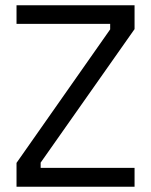

<svg xmlns="http://www.w3.org/2000/svg" viewBox="-20 -711 576 732"><path d="M43 1V-90L400 -599V-620H43V-691H493V-600L135 -91V-71H493V1Z"/></svg>

Font: Cairo
Style: Regular
Weight: 400
Designer: Mohamed Gaber, Accademia di Belle Arti di Urbino
Foundry: Kief Type Foundry, Accademia di Belle Arti di Urbino
Version: Version 3.120